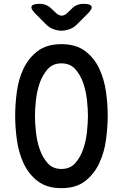

<svg xmlns="http://www.w3.org/2000/svg" viewBox="-20 -970 640 1000"><path d="M300 -90Q345 -90 372 -120.5Q399 -151 413.5 -193.5Q428 -236 433 -284Q438 -332 438 -367Q438 -401 433 -448Q428 -495 413.5 -537.5Q399 -580 372 -610Q345 -640 300 -640Q255 -640 228 -609.5Q201 -579 186.5 -536.5Q172 -494 167 -447Q162 -400 162 -366Q162 -331 167 -283.5Q172 -236 186.5 -193.5Q201 -151 228 -120.5Q255 -90 300 -90ZM300 10Q224 10 176.5 -26.5Q129 -63 103 -119Q77 -175 68 -241Q59 -307 59 -367Q59 -425 67.5 -490.5Q76 -556 102 -611.5Q128 -667 175.5 -703.5Q223 -740 300 -740Q376 -740 423.5 -704Q471 -668 497 -612.5Q523 -557 532 -492Q541 -427 541 -369Q541 -308 532 -241.5Q523 -175 496.5 -119Q470 -63 423 -26.5Q376 10 300 10ZM187 -950Q205 -950 220.5 -943.5Q236 -937 249 -924L270 -904Q285 -889 300.5 -888.5Q316 -888 331 -903L354 -925Q367 -938 382 -944Q397 -950 416 -950Q451 -950 456.5 -937Q462 -924 437 -899L382 -844Q365 -826 342 -818Q319 -810 300 -810Q281 -810 258.5 -818Q236 -826 219 -844L165 -898Q139 -924 144.5 -937Q150 -950 187 -950Z"/></svg>

Font: Maple Mono Medium
Style: Regular
Weight: 500
Monospace: yes
Designer: subframe7536
Version: Version 7.000